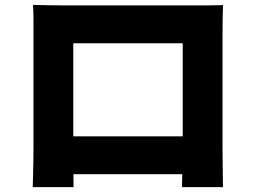

<svg xmlns="http://www.w3.org/2000/svg" viewBox="-20 -743 1040 786"><path d="M115 -723Q146 -722 177 -721.5Q208 -721 230 -721Q248 -721 282.5 -721Q317 -721 362 -721Q407 -721 457.5 -721Q508 -721 559 -721Q610 -721 655 -721Q700 -721 735 -721Q770 -721 788 -721Q808 -721 835.5 -721Q863 -721 893 -722Q892 -697 891.5 -668.5Q891 -640 891 -614Q891 -599 891 -569.5Q891 -540 891 -500Q891 -460 891 -416Q891 -372 891 -327Q891 -282 891 -242Q891 -202 891 -172Q891 -142 891 -126Q891 -110 891.5 -85Q892 -60 892 -35.5Q892 -11 892.5 6Q893 23 893 23H725Q725 23 725.5 -2Q726 -27 727 -62Q728 -97 728 -128Q728 -143 728 -174Q728 -205 728 -245.5Q728 -286 728 -330Q728 -374 728 -416Q728 -458 728 -492Q728 -526 728 -546Q728 -566 728 -566H280Q280 -566 280 -546Q280 -526 280 -492Q280 -458 280 -416Q280 -374 280 -330Q280 -286 280 -245.5Q280 -205 280 -174Q280 -143 280 -128Q280 -107 280 -81Q280 -55 280.5 -31.5Q281 -8 281 7.5Q281 23 281 23H114Q114 23 114.5 7.5Q115 -8 115.5 -32Q116 -56 116.5 -81.5Q117 -107 117 -128Q117 -143 117 -173Q117 -203 117 -243Q117 -283 117 -327.5Q117 -372 117 -416.5Q117 -461 117 -500.5Q117 -540 117 -569.5Q117 -599 117 -614Q117 -638 117 -669Q117 -700 115 -723ZM787 -185V-30H196V-185Z"/></svg>

Font: Noto Sans JP Thin Black
Style: Regular
Weight: 900
Version: Version 2.004-H2;hotconv 1.0.118;makeotfexe 2.5.65603